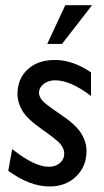

<svg xmlns="http://www.w3.org/2000/svg" viewBox="-20 -689 394 724"><path d="M323.2 -416V-327.1Q245.6 -386.2 188 -386.2Q162.1 -386.2 144.5 -372.3Q127 -358.4 127 -338.9Q127 -326.2 137.9 -311.8Q148.9 -297.4 207.3 -258.3Q265.6 -219.2 285.9 -186.5Q306.2 -153.8 306.2 -120.1Q306.2 -61 266.8 -23.4Q227.5 14.2 167 14.2Q92.3 14.2 11.2 -44.9L25.9 -127Q109.9 -60.1 164.1 -60.1Q189.5 -60.1 205.8 -74.2Q222.2 -88.4 222.2 -109.9Q222.2 -126 210.2 -142.8Q198.2 -159.7 140.6 -199.7Q83 -239.7 64.5 -271Q45.9 -302.2 45.9 -334Q45.9 -392.1 84.5 -427.5Q123 -462.9 187 -462.9Q254.4 -462.9 323.2 -416ZM226.1 -669.4H327.1L213.9 -523.4H158.2Z"/></svg>

Font: Myanmar Pyu Pro
Style: Regular
Weight: 400
Designer: Khon Soe Zaw Thu
Foundry: PaOh Unicode
Version: Version 2.00 April 29, 2017